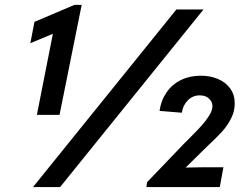

<svg xmlns="http://www.w3.org/2000/svg" viewBox="-20 -758 1002 778"><path d="M194.3 -621.1 103 -583 119.6 -669.4 281.7 -738.3H311L221.2 -292.5H129.4ZM694.8 -719.7H804.7L223.6 0H113.8ZM576.2 -20 724.6 -174.8 749.5 -199.7Q779.3 -229.5 796.9 -249Q814.5 -268.6 827.6 -289.6Q840.8 -310.5 840.8 -327.6Q840.8 -345.7 826.9 -358.6Q813 -371.6 789.6 -371.6Q761.2 -371.6 741.2 -351.6Q721.2 -331.5 716.8 -301.3L626.5 -308.6Q632.3 -351.1 654.8 -383.5Q677.2 -416 712.9 -433.6Q748.5 -451.2 793.5 -451.2Q832 -451.2 863.3 -438Q894.5 -424.8 912.8 -399.4Q931.2 -374 931.2 -338.9Q931.2 -307.1 916.3 -277.8Q901.4 -248.5 879.2 -224.1Q856.9 -199.7 819.8 -165L798.8 -144.5L733.4 -80.1L732.4 -79.1L796.4 -80.1H885.3L870.6 0H573.2Z"/></svg>

Font: Reddit Sans Chocolate SemiBold
Style: Italic
Weight: 600
Italic angle: -11.25°
Designer: Stephen Hutchings
Version: Version 1.013